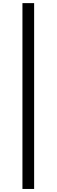

<svg xmlns="http://www.w3.org/2000/svg" viewBox="-20 -982 364 1236"><path d="M199.7 -961.9V234.4H124.5V-961.9Z"/></svg>

Font: Inter 18pt
Style: Regular
Weight: 400
Designer: Rasmus Andersson
Foundry: rsms
Version: Version 4.001;git-66647c0bb